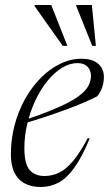

<svg xmlns="http://www.w3.org/2000/svg" viewBox="-20 -738 436 768"><path d="M290 -485.5Q258 -485.5 226.8 -466Q195.5 -446.5 168.5 -412.8Q141.5 -379 121 -335Q100.5 -291 89 -242.5Q77.5 -194 77.5 -145.5Q77.5 -83 98.2 -58.5Q119 -34 158 -34Q189 -34 216.8 -47.5Q244.5 -61 272.2 -94Q300 -127 331 -185.5L339 -184.5Q307.5 -108.5 276.8 -66.2Q246 -24 213.2 -7Q180.5 10 142.5 10Q106.5 10 79.5 -4Q52.5 -18 38 -47Q23.5 -76 23.5 -120.5Q23.5 -181 38.5 -237.8Q53.5 -294.5 80.5 -342.5Q107.5 -390.5 143.2 -426.5Q179 -462.5 220.8 -482.8Q262.5 -503 306.5 -503Q337.5 -503 357 -493.2Q376.5 -483.5 386 -467.2Q395.5 -451 395.5 -431.5Q395.5 -409 389 -389.2Q382.5 -369.5 369 -353Q347.5 -341.5 313.5 -327Q279.5 -312.5 239 -297.8Q198.5 -283 156.2 -269Q114 -255 75 -244L75.5 -257Q131.5 -275.5 173 -292Q214.5 -308.5 244 -323.2Q273.5 -338 292.8 -352Q312 -366 322.8 -379Q333.5 -392 338 -405Q346.5 -427 343 -445.2Q339.5 -463.5 326.2 -474.5Q313 -485.5 290 -485.5ZM249.5 -554.5H231L118 -714L118.5 -718H185ZM363.5 -554.5H349L285 -714V-718H347.5Z"/></svg>

Font: Newsreader 60pt Light
Style: Italic
Weight: 300
Italic angle: -17°
Designer: Hugues Gentile
Foundry: Production Type
Version: Version 1.003